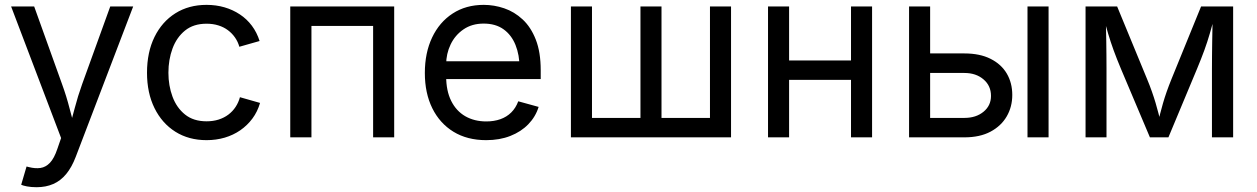

<svg xmlns="http://www.w3.org/2000/svg" viewBox="-20 -573 5242 801"><path d="M68.4 197.8 90.8 121.6 100.1 124Q127 130.9 148.9 127.7Q170.9 124.5 188.5 106Q206.1 87.4 219.2 48.3L234.9 2.9L26.4 -545.9H122.6L238.8 -222.2Q257.3 -171.4 270 -121.6Q282.7 -71.8 296.9 -24.9H264.6Q278.8 -71.8 291.7 -121.8Q304.7 -171.9 322.8 -222.2L439.9 -545.9H535.6L295.9 81.5Q279.3 125 256.1 153.1Q232.9 181.2 202.1 194.6Q171.4 208 132.8 208Q109.4 208 92.3 204.6Q75.2 201.2 68.4 197.8Z M841.8 11.7Q767.6 11.7 711.7 -23.4Q655.8 -58.6 624.5 -122.1Q593.3 -185.5 593.3 -269.5Q593.3 -355 624.5 -418.7Q655.8 -482.4 711.7 -517.6Q767.6 -552.7 841.8 -552.7Q881.3 -552.7 916.5 -542.5Q951.7 -532.2 980.7 -512.9Q1009.8 -493.7 1030.8 -465.6Q1051.8 -437.5 1063 -401.9L978.5 -377.9Q972.7 -398.9 960.4 -416.5Q948.2 -434.1 930.9 -447Q913.6 -460 891.1 -467Q868.7 -474.1 841.8 -474.1Q787.1 -474.1 752 -445.6Q716.8 -417 699.7 -370.6Q682.6 -324.2 682.6 -269.5Q682.6 -215.8 699.7 -169.7Q716.8 -123.5 752 -95.2Q787.1 -66.9 841.8 -66.9Q869.1 -66.9 892.1 -74.2Q915 -81.5 932.9 -95Q950.7 -108.4 962.9 -127Q975.1 -145.5 981 -167.5L1064.9 -143.6Q1054.2 -106.9 1033 -78.4Q1011.7 -49.8 982.4 -29.5Q953.1 -9.3 917.5 1.2Q881.8 11.7 841.8 11.7Z M1624.5 -545.9V0H1536.6V-464.8H1279.3V0H1190.9V-545.9Z M2008.3 11.7Q1929.2 11.7 1871.8 -23.4Q1814.5 -58.6 1783.4 -121.6Q1752.4 -184.6 1752.4 -268.6Q1752.4 -352.5 1782.7 -416.5Q1813 -480.5 1868.4 -516.6Q1923.8 -552.7 1998 -552.7Q2041.5 -552.7 2083.7 -538.3Q2126 -523.9 2160.4 -491.9Q2194.8 -460 2215.3 -407.7Q2235.8 -355.5 2235.8 -279.8V-243.2H1812V-317.4H2188.5L2147.5 -290Q2147.5 -343.8 2130.6 -385.5Q2113.8 -427.2 2080.6 -450.9Q2047.4 -474.6 1998 -474.6Q1948.7 -474.6 1913.6 -450.4Q1878.4 -426.3 1859.9 -387.5Q1841.3 -348.6 1841.3 -304.2V-254.9Q1841.3 -194.3 1862.3 -152.1Q1883.3 -109.9 1921.1 -88.1Q1959 -66.4 2008.8 -66.4Q2041 -66.4 2067.4 -75.7Q2093.8 -85 2112.8 -103.8Q2131.8 -122.6 2142.1 -150.4L2227.1 -127Q2214.4 -85.9 2184.1 -54.7Q2153.8 -23.4 2109.1 -5.9Q2064.5 11.7 2008.3 11.7Z M2361.8 -545.9H2449.7V-81.1H2651.9V-545.9H2739.7V-81.1H2941.9V-545.9H3029.8V0H2361.8Z M3550.3 -320.8V-239.7H3251V-320.8ZM3272 -545.9V0H3184.1V-545.9ZM3618.2 -545.9V0H3530.3V-545.9Z M3846.7 -350.1H4003.4Q4067.9 -350.1 4112.5 -327.6Q4157.2 -305.2 4180.2 -266.1Q4203.1 -227.1 4203.1 -176.8Q4203.1 -127.4 4179.9 -87.4Q4156.7 -47.4 4112.3 -23.7Q4067.9 0 4003.4 0H3772.5V-545.9H3860.4V-81.1H4003.4Q4051.8 -81.1 4083 -106.7Q4114.3 -132.3 4114.3 -172.9Q4114.3 -215.3 4083 -241.9Q4051.8 -268.6 4003.4 -268.6H3846.7ZM4266.6 0V-545.9H4354.5V0Z M4508.8 0V-545.9H4640.6L4765.1 -244.1Q4776.9 -215.8 4785.6 -190.9Q4794.4 -166 4801 -143.6Q4807.6 -121.1 4813.2 -99.4Q4818.8 -77.6 4824.2 -55.7H4809.6Q4814.5 -76.7 4819.8 -97.9Q4825.2 -119.1 4831.8 -142.1Q4838.4 -165 4847.2 -190.2Q4856 -215.3 4867.7 -244.1L4990.7 -545.9H5124.5V0H5036.1V-285.2Q5036.1 -313 5036.4 -340.8Q5036.6 -368.7 5037.1 -397Q5037.6 -425.3 5038.1 -454.1Q5038.6 -482.9 5039.1 -512.2H5048.8Q5037.6 -468.8 5027.3 -433.6Q5017.1 -398.4 5004.4 -363.5Q4991.7 -328.6 4973.6 -285.2L4854.5 0H4777.3L4656.7 -285.2Q4638.7 -328.1 4626 -363Q4613.3 -397.9 4602.8 -433.3Q4592.3 -468.8 4581.1 -512.2H4592.8Q4593.3 -487.3 4594 -459.5Q4594.7 -431.6 4595.2 -402.3Q4595.7 -373 4595.9 -343.5Q4596.2 -314 4596.2 -285.2V0Z"/></svg>

Font: Adwaita Sans
Style: Regular
Weight: 400
Designer: Rasmus Andersson
Foundry: rsms
Version: Version 4.001;git-9221beed3